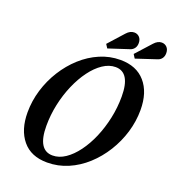

<svg xmlns="http://www.w3.org/2000/svg" viewBox="-170 -1097 1114 1236"><g transform="rotate(20 387.5 -478.5)"><path d="M294 10.5Q183 10.5 124.5 -60.5Q66 -131.5 66 -250.5Q66 -329 89 -404.8Q112 -480.5 153.5 -546.8Q195 -613 251 -663.8Q307 -714.5 373.8 -743.2Q440.5 -772 513.5 -772Q624 -772 684.2 -702.5Q744.5 -633 744.5 -512.5Q744.5 -435 721.8 -359.2Q699 -283.5 657.5 -216.8Q616 -150 559.8 -98.8Q503.5 -47.5 436 -18.5Q368.5 10.5 294 10.5ZM311.5 -44Q356 -44 398.2 -72.5Q440.5 -101 477.2 -150.8Q514 -200.5 541.8 -265.2Q569.5 -330 585.2 -403.5Q601 -477 601 -552.5Q601 -718 500 -718Q456 -718 413.5 -689.5Q371 -661 334 -611Q297 -561 269 -496.2Q241 -431.5 225.2 -358.2Q209.5 -285 209.5 -210.5Q209.5 -44 311.5 -44ZM407.5 -812 391 -837.5 484.5 -941.5Q508.5 -968.5 536.5 -968.5Q558 -968.5 572.2 -953.8Q586.5 -939 586.5 -913.5Q586.5 -892 576 -877.8Q565.5 -863.5 548 -858ZM596 -811 579.5 -837 673.5 -941Q698 -968 725 -968Q746.5 -968 760.8 -953.2Q775 -938.5 775 -913Q775 -891.5 764.5 -877.2Q754 -863 736.5 -857.5Z"/></g></svg>

Font: Libre Caslon Condensed Bold
Style: Italic
Weight: 700
Italic angle: -22.583°
Designer: Pablo Impallari, Rodrigo Fuenzalida, Katja Schimmel, Ertekin Erdin
Foundry: Pablo Impallari, Rodrigo Fuenzalida
Version: Version 2.000; ttfautohint (v1.8.4.7-5d5b);gftools[0.9.33]